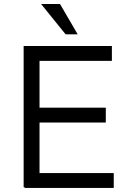

<svg xmlns="http://www.w3.org/2000/svg" viewBox="-20 -932 660 956"><path d="M176.8 -703.1V0H97.7V-703.1ZM506.8 -396V-321.8H102.1V-396ZM546.4 -70.3V3.9H102.5V-70.3ZM537.1 -703.1V-628.9H102.5V-703.1ZM184.6 -912.1H278.8L366.7 -761.2H306.6Z"/></svg>

Font: Wand UI Pro
Style: Regular
Weight: 400
Designer: Andreas Faust
Version: Version 1.003;FEAKit 1.0